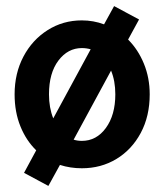

<svg xmlns="http://www.w3.org/2000/svg" viewBox="-20 -543 540 631"><path d="M139 68 59 25 99 -49Q66 -81 47 -128Q28 -175 28 -233Q28 -302 57 -357Q86 -412 136.5 -444Q187 -476 249 -476Q287 -476 322 -463L355 -523L437 -479L401 -413Q434 -380 453 -333.5Q472 -287 472 -233Q472 -161 442.5 -106Q413 -51 362.5 -20.5Q312 10 249 10Q211 10 177 -1ZM141 -233Q141 -189 155 -154L278 -381Q264 -385 249 -385Q203 -385 172 -344Q141 -303 141 -233ZM249 -80Q297 -80 328 -122.5Q359 -165 359 -233Q359 -277 345 -311L222 -84Q235 -80 249 -80Z"/></svg>

Font: Ligconsolata
Style: Bold
Weight: 700
Monospace: yes
Designer: Raph Levien, Cyreal, Brenton Simpson
Foundry: Raph Levien, Cyreal, Google
Version: Version 3.001; ttfautohint (v1.8.2.53-6de2)